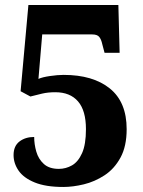

<svg xmlns="http://www.w3.org/2000/svg" viewBox="-20 -734 568 764"><path d="M232 10Q162 10 118 -8Q74 -26 54 -55Q34 -84 34 -117Q34 -153 57.5 -171Q81 -189 116 -189Q116 -160 124.5 -130.5Q133 -101 154.5 -81.5Q176 -62 214 -62Q242 -62 266.5 -76Q291 -90 306.5 -124.5Q322 -159 322 -220Q322 -294 290.5 -330.5Q259 -367 200 -367Q171 -367 147.5 -361.5Q124 -356 101 -350L62 -371L93 -714H451L456 -524H396L387 -558Q383 -577 375 -587Q367 -597 347 -597H148L133 -420Q148 -427 179 -431.5Q210 -436 233 -436Q350 -436 417 -382Q484 -328 484 -220Q484 -152 459.5 -107Q435 -62 396 -36.5Q357 -11 313.5 -0.5Q270 10 232 10Z"/></svg>

Font: Noto Serif SemiCondensed ExtraBold
Style: Regular
Weight: 800
Width: 4
Designer: Monotype Design Team
Foundry: Monotype Imaging Inc.
Version: Version 2.015